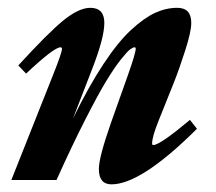

<svg xmlns="http://www.w3.org/2000/svg" viewBox="-20 -465 558 496"><path d="M9.3 0 116.7 -270.5Q140.1 -329.1 140.1 -338.9Q140.1 -342.8 136.2 -342.8Q119.6 -342.8 47.4 -274.9L27.3 -295.9Q103 -378.9 143.3 -411.9Q183.6 -444.8 213.4 -444.8Q249.5 -444.8 249.5 -405.8Q249.5 -367.7 218.8 -288.6L168.5 -158.7Q209 -241.7 247.1 -299.3Q285.2 -356.9 318.8 -387.9Q352.5 -418.9 380.9 -431.9Q409.2 -444.8 438 -444.8Q474.1 -444.8 474.1 -405.8Q474.1 -383.3 458.5 -334.7Q442.9 -286.1 428.7 -250.5L389.2 -151.9Q373 -111.3 373 -94.7Q373 -90.3 376 -90.3Q393.1 -90.3 470.7 -155.3L488.8 -132.3Q344.7 11.2 268.1 11.2Q235.4 11.2 235.4 -28.3Q235.4 -58.6 266.6 -147.5L311 -272.5Q330.6 -328.1 330.6 -339.4Q330.6 -342.8 327.6 -342.8Q323.7 -342.8 316.4 -337.6Q309.1 -332.5 292.2 -311.3Q275.4 -290 254.4 -255.6Q233.4 -221.2 199.5 -154.5Q165.5 -87.9 126 0Z"/></svg>

Font: Elstob Grade
Style: Italic
Weight: 400
Italic angle: -20°
Designer: Peter S. Baker
Version: Version 1.015